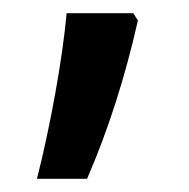

<svg xmlns="http://www.w3.org/2000/svg" viewBox="-20 -139 286 291"><path d="M189 -108Q160 21 112 132H36Q51 73 63.5 4Q76 -65 81 -119H182Z"/></svg>

Font: Noto Sans Condensed Medium
Style: Regular
Weight: 500
Width: 3
Designer: Monotype Design Team
Foundry: Monotype Imaging Inc.
Version: Version 2.013; ttfautohint (v1.8.4.7-5d5b)